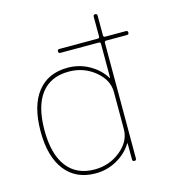

<svg xmlns="http://www.w3.org/2000/svg" viewBox="-112 -844 861 948"><g transform="rotate(-15 318.5 -370.0)"><path d="M261 -510Q168 -510 119.5 -446.5Q71 -383 71 -260Q71 -139 120 -74.5Q169 -10 261 -10Q337 -10 394 -56.5Q451 -103 451 -165V-355Q451 -417 394 -463.5Q337 -510 261 -510ZM261 10Q161 10 106 -60.5Q51 -131 51 -260Q51 -390 105.5 -460Q160 -530 261 -530Q320 -530 370.5 -501.5Q421 -473 448 -428Q448 -427 450 -427Q451 -427 451 -428V-601Q451 -610 442 -610H246Q236 -610 236 -620Q236 -630 246 -630H442Q451 -630 451 -639V-740Q451 -750 461 -750Q471 -750 471 -740V-639Q471 -630 480 -630H586Q596 -630 596 -620Q596 -610 586 -610H480Q471 -610 471 -601V-10Q471 0 461 0Q451 0 451 -10V-92Q451 -93 450 -93Q448 -93 448 -92Q421 -47 370.5 -18.5Q320 10 261 10Z"/></g></svg>

Font: Rounded Mplus 1c Thin
Style: Regular
Weight: 250
Version: Version 1.059.20150529